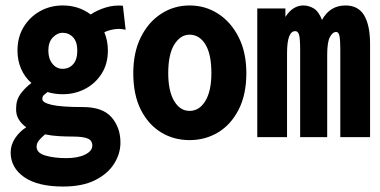

<svg xmlns="http://www.w3.org/2000/svg" viewBox="-20 -502 1390 703"><path d="M210 -157Q180 -157 154 -165Q146 -159 140.5 -154Q135 -149 135 -139Q135 -126 170 -118Q205 -110 284 -110Q356 -110 388.5 -72.5Q421 -35 421 20Q421 61 397.5 98Q374 135 327.5 158Q281 181 211 181Q118 181 68.5 146.5Q19 112 19 56Q19 29 35 4.5Q51 -20 76 -36Q59 -48 48.5 -65Q38 -82 39 -106Q39 -136 55.5 -158.5Q72 -181 95 -198Q71 -219 57.5 -249.5Q44 -280 44 -317Q44 -366 66.5 -403Q89 -440 126.5 -461Q164 -482 210 -482Q268 -482 312 -449Q336 -465 367 -474.5Q398 -484 430 -481L440 -393Q420 -398 399.5 -395Q379 -392 362 -384Q375 -353 375 -317Q375 -268 352 -232Q329 -196 291.5 -176.5Q254 -157 210 -157ZM209 -250Q233 -250 248 -267Q263 -284 263 -317Q263 -349 247.5 -365.5Q232 -382 209 -382Q190 -382 173.5 -365Q157 -348 157 -317Q157 -287 172 -268.5Q187 -250 209 -250ZM114 35Q114 58 146 67.5Q178 77 223 77Q265 77 291.5 64Q318 51 318 31Q318 12 300.5 5Q283 -2 247 -2Q222 -2 195.5 -3.5Q169 -5 145 -10Q133 0 123.5 11Q114 22 114 35Z M674 11Q616 11 569.5 -17.5Q523 -46 495.5 -100.5Q468 -155 468 -234Q468 -310 495.5 -365.5Q523 -421 570 -451.5Q617 -482 674 -482Q732 -482 779 -451.5Q826 -421 854 -365.5Q882 -310 882 -234Q882 -156 854 -101Q826 -46 779 -17.5Q732 11 674 11ZM674 -96Q710 -96 732 -132.5Q754 -169 754 -234Q754 -304 732 -339.5Q710 -375 674 -375Q641 -375 618.5 -339.5Q596 -304 596 -234Q596 -169 617.5 -132.5Q639 -96 674 -96Z M922 0V-471H1025V-440Q1040 -463 1056.5 -472.5Q1073 -482 1090 -482Q1111 -482 1129 -471Q1147 -460 1159 -429Q1188 -482 1245 -482Q1292 -482 1313.5 -445.5Q1335 -409 1335 -341V0H1226V-321Q1226 -355 1223 -370Q1220 -385 1211 -385Q1198 -385 1188 -366.5Q1178 -348 1178 -301V0H1079V-319Q1079 -361 1075 -374.5Q1071 -388 1061 -388Q1031 -388 1031 -307V0Z"/></svg>

Font: Inconsolata SemiCondensed Black
Style: Regular
Weight: 900
Width: 4
Monospace: yes
Designer: Raph Levien, Cyreal, Brenton Simpson
Foundry: Raph Levien, Cyreal, Google
Version: Version 3.001; ttfautohint (v1.8.2.53-6de2)